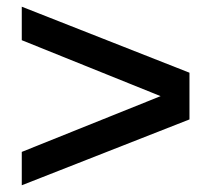

<svg xmlns="http://www.w3.org/2000/svg" viewBox="-20 -614 624 568"><path d="M540.5 -260.7 44.4 -65.9V-164.6L455.1 -329.6L44.4 -495.1V-594.2L540.5 -398.9Z"/></svg>

Font: Arimo SemiBold
Style: Regular
Weight: 600
Designer: Steve Matteson
Foundry: Monotype Imaging Inc.
Version: Version 1.33